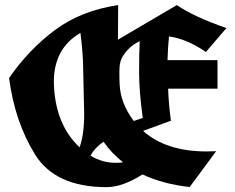

<svg xmlns="http://www.w3.org/2000/svg" viewBox="-20 -770 947 775"><path d="M894 -656.7 811 -560.1Q734.9 -612.8 662.1 -623Q657.7 -581.1 656.2 -527.3H857.9V-412.1H658.7Q660.2 -356.4 669.9 -282.7L557.6 -241.7Q649.9 -158.7 814.5 -158.7Q833 -158.7 852.5 -159.7L745.6 -15.1Q637.7 -26.9 555.2 -65.9Q474.1 -14.6 410.2 -14.6Q203.1 -14.6 121.3 -146.7Q39.6 -278.8 16.6 -455.1Q95.2 -568.8 200.7 -647.9Q306.2 -727.1 457 -749.5L456.1 -609.9L693.8 -749.5Q762.7 -702.1 894 -656.7ZM319.8 -309.6 314.9 -527.3Q312 -583 304.7 -637.2Q197.3 -574.7 197.3 -439.5Q197.3 -428.2 198.2 -416.5Q207.5 -263.2 301.3 -175.3Q319.8 -227.1 319.8 -309.6ZM520 -281.7 556.2 -293.9Q541.5 -400.9 541.5 -479Q541.5 -557.1 543.9 -604Q514.6 -589.4 496.3 -569.8Q478 -550.3 470 -532Q461.9 -513.7 461.9 -480.2Q461.9 -446.8 462.9 -429.7Q466.3 -352.5 520 -281.7ZM476.6 -114.7Q429.2 -152.8 397.9 -197.8Q362.3 -173.8 345.2 -141.6Q393.1 -112.8 446.8 -112.8Q465.3 -112.8 476.6 -114.7Z"/></svg>

Font: UnifrakturCook
Style: Bold
Weight: 700
Designer: j. 'mach' wust
Version: Version 2011-09-01